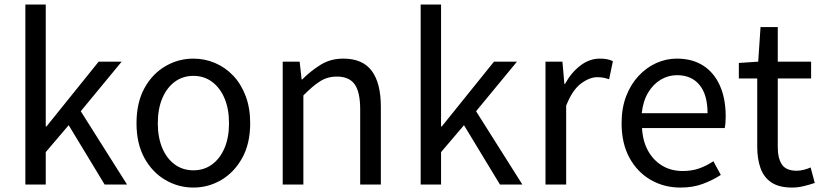

<svg xmlns="http://www.w3.org/2000/svg" viewBox="-20 -816 3637 849"><path d="M92.1 0V-796H182.3V-256.8H185.5L416.3 -543.4H518L337.1 -324.1L541.8 0H442.7L283.7 -262.4L182.3 -143.4V0Z M835.1 13.4Q768.6 13.4 711 -20.3Q653.4 -54 618.5 -117.6Q583.6 -181.2 583.6 -271Q583.6 -361.9 618.5 -425.7Q653.4 -489.4 711 -523.1Q768.6 -556.8 835.1 -556.8Q884.9 -556.8 930.3 -537.7Q975.7 -518.6 1010.8 -481.9Q1045.8 -445.3 1066 -392.1Q1086.3 -338.9 1086.3 -271Q1086.3 -181.2 1051.1 -117.6Q1015.8 -54 958.7 -20.3Q901.7 13.4 835.1 13.4ZM835.1 -62.9Q882.2 -62.9 917.7 -88.9Q953.2 -114.9 973 -161.8Q992.7 -208.7 992.7 -271Q992.7 -333.8 973 -380.8Q953.2 -427.8 917.7 -454.2Q882.2 -480.5 835.1 -480.5Q788.1 -480.5 752.6 -454.2Q717.1 -427.8 697.4 -380.8Q677.8 -333.8 677.8 -271Q677.8 -208.7 697.4 -161.8Q717.1 -114.9 752.6 -88.9Q788.1 -62.9 835.1 -62.9Z M1230.1 0V-543.4H1305L1313.7 -464.5H1316.1Q1354.8 -503.1 1398.3 -529.9Q1441.9 -556.8 1498.1 -556.8Q1583.8 -556.8 1624 -502.4Q1664.1 -448 1664.1 -344.1V0H1572.7V-332.4Q1572.7 -408.5 1548.5 -442.9Q1524.3 -477.4 1469.5 -477.4Q1427.9 -477.4 1395 -456.4Q1362.2 -435.5 1321.5 -394V0Z M1840.1 0V-796H1930.3V-256.8H1933.5L2164.3 -543.4H2266L2085.1 -324.1L2289.8 0H2190.7L2031.7 -262.4L1930.3 -143.4V0Z M2392.1 0V-543.4H2467L2475.7 -444.4H2478.1Q2506.4 -495.9 2546.6 -526.3Q2586.7 -556.8 2632.2 -556.8Q2650.9 -556.8 2664.2 -554.2Q2677.6 -551.6 2690.2 -545.4L2673.4 -465.6Q2659.2 -470.2 2648.3 -472.4Q2637.3 -474.6 2620.2 -474.6Q2586.7 -474.6 2548.9 -446.4Q2511 -418.2 2483.5 -348.8V0Z M2988.7 13.4Q2916.5 13.4 2857.4 -20.6Q2798.3 -54.6 2763.4 -118.2Q2728.6 -181.9 2728.6 -271Q2728.6 -337.5 2748.6 -390.1Q2768.7 -442.7 2803.5 -480.1Q2838.4 -517.6 2882 -537.2Q2925.6 -556.8 2972.4 -556.8Q3041.6 -556.8 3089.8 -525.7Q3138 -494.5 3163.4 -437.1Q3188.9 -379.7 3188.9 -301.7Q3188.9 -287.4 3187.9 -274.1Q3187 -260.7 3184.6 -249.7H2818.9Q2822 -192.4 2845.3 -149.8Q2868.7 -107.2 2908.1 -83.5Q2947.4 -59.8 2999.3 -59.8Q3038.8 -59.8 3071.5 -71.2Q3104.1 -82.7 3134.5 -103.1L3167.3 -42.5Q3131.8 -19.4 3088 -3Q3044.2 13.4 2988.7 13.4ZM2817.7 -315.5H3108.7Q3108.7 -397.1 3073.2 -440.3Q3037.8 -483.6 2973.5 -483.6Q2935.5 -483.6 2902.1 -463.9Q2868.7 -444.3 2846.2 -406.9Q2823.7 -369.6 2817.7 -315.5Z M3482.5 13.4Q3424.9 13.4 3391 -9.3Q3357.2 -32 3342.8 -72.8Q3328.4 -113.5 3328.4 -167.7V-469H3247.1V-537.6L3332.7 -543.4L3343 -696.2H3419.2V-543.4H3566.6V-469H3419.2V-165.4Q3419.2 -116 3437.6 -88.5Q3455.9 -61 3503.4 -61Q3518 -61 3535.1 -65.4Q3552.1 -69.8 3564.5 -75.6L3582.8 -7Q3560.2 0.6 3534.2 7Q3508.2 13.4 3482.5 13.4Z"/></svg>

Font: Noto Sans JP
Style: Regular
Weight: 100
Designer: Ryoko NISHIZUKA 西塚涼子 (kana, bopomofo & ideographs); Paul D. Hunt (Latin, Greek & Cyrillic); Sandoll Communications 산돌커뮤니
Foundry: Adobe
Version: Version 2.004;hotconv 1.0.118;makeotfexe 2.5.65603